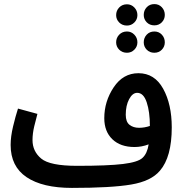

<svg xmlns="http://www.w3.org/2000/svg" viewBox="-20 -898 896 939"><path d="M762 -63Q820 -130 820 -275Q820 -388 778 -464Q736 -540 657 -540Q582 -540 536 -471Q490 -402 490 -320Q490 -255 529.5 -217Q569 -179 638 -179Q673 -179 707 -192Q700 -147 677 -126Q655 -105 581.5 -96Q508 -87 357 -87L331 21Q524 21 621.5 4.5Q719 -12 762 -63ZM595 -337Q595 -382 611.5 -413Q628 -444 651 -444Q682 -444 697.5 -397.5Q713 -351 713 -282Q687 -273 660 -273Q632 -273 613.5 -287.5Q595 -302 595 -337ZM332 21 377 -10 357 -87Q224 -87 181.5 -122.5Q139 -158 139 -213Q139 -245 147.5 -280.5Q156 -316 163 -341L68 -367Q56 -330 44 -280Q32 -230 32 -189Q32 -84 110 -31.5Q188 21 332 21ZM735 -774Q757 -774 771.5 -789Q786 -804 786 -825Q786 -847 771.5 -862.5Q757 -878 735 -878Q712 -878 697.5 -862.5Q683 -847 683 -825Q683 -804 697.5 -789Q712 -774 735 -774ZM601 -773Q622 -773 637 -788Q652 -803 652 -824Q652 -846 637 -861.5Q622 -877 601 -877Q578 -877 563 -861.5Q548 -846 548 -824Q548 -803 563 -788Q578 -773 601 -773ZM601 -640Q622 -640 637 -655Q652 -670 652 -691Q652 -713 637 -728.5Q622 -744 601 -744Q578 -744 563 -728.5Q548 -713 548 -691Q548 -670 563 -655Q578 -640 601 -640ZM735 -640Q757 -640 771.5 -655Q786 -670 786 -691Q786 -713 771.5 -728.5Q757 -744 735 -744Q712 -744 697.5 -728.5Q683 -713 683 -691Q683 -670 697.5 -655Q712 -640 735 -640Z"/></svg>

Font: Noto Sans Arabic UI ExtraCondensed Semi
Style: Regular
Weight: 600
Width: 3
Designer: Nadine Chahine - Monotype Design Team
Foundry: Monotype Imaging Inc.
Version: Version 1.900